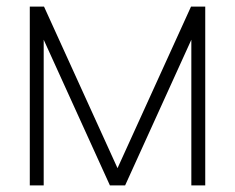

<svg xmlns="http://www.w3.org/2000/svg" viewBox="-20 -560 710 580"><path d="M70 0V-540H113L335 -52L557 -540H600V0H558V-440L358 0H312L112 -440V0Z"/></svg>

Font: Manrope ExtraLight
Style: Regular
Weight: 200
Designer: Mikhail Sharanda
Foundry: Mikhail Sharanda
Version: Version 4.505